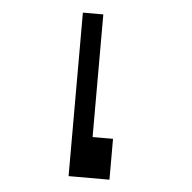

<svg xmlns="http://www.w3.org/2000/svg" viewBox="-43 -543 585 585"><g transform="rotate(5 250.0 -250.0)"><path d="M187.5 -500Q187.5 -500 187.5 0H312.5Q312.5 0 312.5 -125H250Q250 -125 250 -500Z"/></g></svg>

Font: CalcUnifontExMono
Style: Regular
Weight: 500
Version: Version 15.0.06